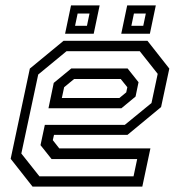

<svg xmlns="http://www.w3.org/2000/svg" viewBox="-20 -691 666 711"><path d="M526 -540 607 -437 576.5 -294.5 452 -191.5H180L175.5 -172L199.5 -141.5H537L507 0H100.5L19.5 -103L90.5 -437L215.5 -540ZM452.5 -437.5 493 -386.5 482 -333.5 429.5 -290H159.5L179 -384L244 -437.5ZM497.5 -501.5H226.5L121.5 -415L59 -122.5L126 -38H474.5L488 -102H171L130 -153.5L146 -228.5H442L541 -309.5L564 -417.5ZM427 -398.5H254.5L217.5 -368L209 -328H422L447.5 -349L451.5 -368ZM429 -566 451 -671H557L535 -566ZM221 -566 243 -671H349L327 -566ZM258 -595.5H302L311.5 -641H267.5ZM466.5 -595.5H510.5L520 -641H476Z"/></svg>

Font: Tourney
Style: Italic
Weight: 400
Italic angle: -12°
Version: Version 1.015